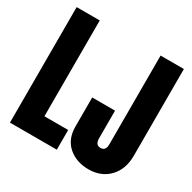

<svg xmlns="http://www.w3.org/2000/svg" viewBox="-186 -1044 1236 1237"><g transform="rotate(30 432.0 -425.5)"><path d="M386.7 0H38.1V-859.4H210V-146.5H386.7ZM626 7.8Q534.7 7.8 475.3 -44.2Q416 -96.2 416 -189.9V-405.3H585.9V-200.2Q585.9 -150.4 624 -150.4Q662.6 -150.4 662.6 -197.8V-859.4H835.9V-214.8Q835.9 -113.3 777.6 -52.7Q719.2 7.8 626 7.8Z"/></g></svg>

Font: Anton
Style: Regular
Weight: 400
Designer: Vernon Adams, Tural Alisoy
Foundry: Vernon Adams
Version: Version 2.300